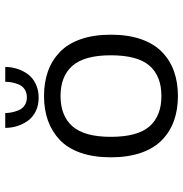

<svg xmlns="http://www.w3.org/2000/svg" viewBox="-2 -702 714 750"><g transform="rotate(-90 355.0 -327.0)"><path d="M468.5 -663.5Q468.5 -639.5 461.2 -616.8Q454 -594 440 -575Q426 -556 402.2 -544.5Q378.5 -533 348.5 -533Q318.5 -533 295.2 -544.5Q272 -556 258.2 -575.2Q244.5 -594.5 237.5 -617Q230.5 -639.5 230.5 -663.5H288.5Q288.5 -652 290.8 -639.8Q293 -627.5 298.8 -612.5Q304.5 -597.5 317.8 -588.2Q331 -579 349.5 -579Q368.5 -579 381.8 -588.2Q395 -597.5 400.8 -612.5Q406.5 -627.5 408.5 -639.5Q410.5 -651.5 410.5 -663.5ZM594.5 -251Q594.5 -183.5 576.8 -132.8Q559 -82 526.5 -50.8Q494 -19.5 451 -4.2Q408 11 355 11Q302 11 259 -4.2Q216 -19.5 183.5 -50.8Q151 -82 133.2 -132.8Q115.5 -183.5 115.5 -251Q115.5 -318.5 133.2 -369.2Q151 -420 183.8 -450.8Q216.5 -481.5 259.2 -496.8Q302 -512 355 -512Q408 -512 451 -496.8Q494 -481.5 526.5 -450.5Q559 -419.5 576.8 -368.8Q594.5 -318 594.5 -251ZM514 -251Q514 -354 473.2 -400.8Q432.5 -447.5 355 -447.5Q277.5 -447.5 236.5 -400.8Q195.5 -354 195.5 -251Q195.5 -147 236.2 -100.2Q277 -53.5 355 -53.5Q433 -53.5 473.5 -100.2Q514 -147 514 -251Z"/></g></svg>

Font: League Mono Light
Style: Regular
Weight: 300
Width: 6
Designer: Tyler Finck
Foundry: The League of Moveable Type / Tyler Finck
Version: Version 2.210